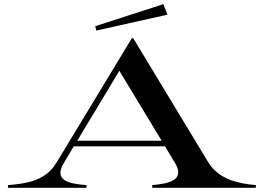

<svg xmlns="http://www.w3.org/2000/svg" viewBox="-20 -897 1260 917"><path d="M18 -13V0H393V-13C311 -19 235 -34 284 -117L332 -198H768L817 -117C863 -37 789 -20 707 -13V0H1202V-13C1119 -20 1024 -40 974 -123L616 -715H610L249 -119C196 -31 102 -20 18 -13ZM349 -225 550 -559 752 -225ZM780 -827 760 -877 435 -772 440 -751Z"/></svg>

Font: Sprat Extended Medium
Style: Regular
Weight: 500
Width: 9
Designer: Ethan Nakache
Foundry: Collletttivo
Version: Version 2.000;Glyphs 3.2 (3217)